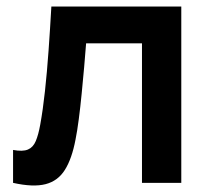

<svg xmlns="http://www.w3.org/2000/svg" viewBox="-20 -560 645 588"><path d="M20 0V-100.8Q49.7 -95.3 65.6 -102.1Q81.5 -108.8 89.5 -127.9Q97.6 -146.9 103.3 -178.7Q111.4 -223.1 117.7 -281Q124 -338.8 128.7 -404.9Q133.4 -470.9 137.3 -540H535.2V0H414.8V-427.2H243.7Q241.2 -394.4 237.7 -354.3Q234.2 -314.2 230.1 -273Q226.1 -231.9 221.3 -195.3Q216.6 -158.8 211.3 -132.7Q200.2 -73.9 178.8 -39.9Q157.5 -5.8 119.5 4Q81.5 13.8 20 0Z"/></svg>

Font: Manrope ExtraLight
Style: Regular
Weight: 200
Designer: Mikhail Sharanda
Foundry: Mikhail Sharanda
Version: Version 4.505